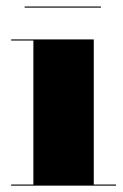

<svg xmlns="http://www.w3.org/2000/svg" viewBox="-20 -584 386 604"><path d="M57.5 -563.5V-560H297.5V-563.5ZM15 -3.5V0H345V-3.5H275V-460H15V-456.5H85V-3.5Z"/></svg>

Font: Bodoni* 48pt Fatface
Style: Regular
Weight: 900
Version: Version 2.3